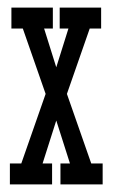

<svg xmlns="http://www.w3.org/2000/svg" viewBox="-20 -485 296 505"><path d="M216 -410H246V-465H137V-410H160L128 -308L96 -410H119V-465H10V-410H40L100 -238L36 -55H6V0H117V-55H92L128 -168L164 -55H139V0H250V-55H220L156 -238Z"/></svg>

Font: Stint Ultra Condensed
Style: Regular
Weight: 400
Width: 1
Designer: Astigmatic (AOETI)
Foundry: Astigmatic (AOETI)
Version: Version 1.000